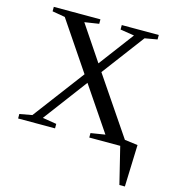

<svg xmlns="http://www.w3.org/2000/svg" viewBox="-125 -758 971 1074"><g transform="rotate(15 361.0 -221.0)"><path d="M697.3 212.9H665.5L613.3 0H434.1V-25.9L517.1 -39.1L345.2 -293L154.8 -39.1L235.8 -25.9V0H22V-25.9L94.2 -39.1L316.9 -335L127 -616.2L53.2 -628.9V-654.8H323.2V-628.9L240.2 -616.2L376 -414.1L527.8 -616.2L446.8 -628.9V-654.8H661.1V-628.9L588.9 -616.2L404.8 -371.1L629.9 -39.1L705.6 -29.3Z"/></g></svg>

Font: Liberation Serif
Style: Regular
Weight: 400
Designer: Steve Matteson
Foundry: Ascender Corporation
Version: Version 2.1.5